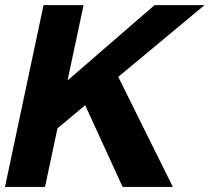

<svg xmlns="http://www.w3.org/2000/svg" viewBox="-24 -734 824 754"><path d="M304.2 -713.9 241.2 -418 583 -713.9H779.3L440.4 -432.1L654.8 0H457.5L310.5 -320.8L201.7 -230L152.8 0H-4.4L147 -713.9Z"/></svg>

Font: XB Khoramshahr
Style: Bold Italic
Weight: 700
Italic angle: -12°
Designer: Behnam
Foundry: Irmug
Version: Version 8.005 2009